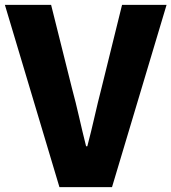

<svg xmlns="http://www.w3.org/2000/svg" viewBox="-29 -765 701 785"><path d="M214 0H429L652 -745H470L386 -405C365 -325 350 -249 328 -167H323C302 -249 287 -325 265 -405L180 -745H-9Z"/></svg>

Font: Noto Sans HK Black
Style: Regular
Weight: 900
Designer: Ryoko NISHIZUKA 西塚涼子 (kana, bopomofo & ideographs); Paul D. Hunt (Latin, Greek & Cyrillic); Sandoll Communications 산돌커뮤니
Foundry: Adobe
Version: Version 2.004;hotconv 1.0.118;makeotfexe 2.5.65603